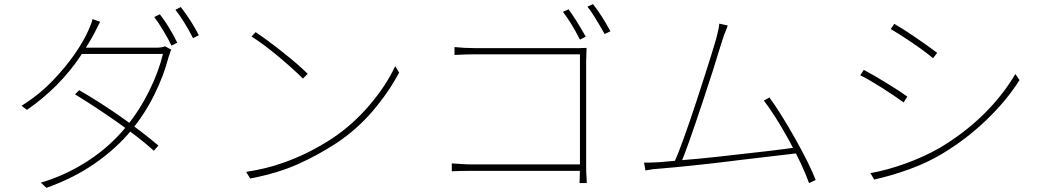

<svg xmlns="http://www.w3.org/2000/svg" viewBox="-20 -860 5040 926"><path d="M835 -654 807 -640Q793 -670 769 -710Q745 -750 724 -778L751 -791Q795 -735 835 -654ZM939 -690 911 -676Q869 -758 826 -813L852 -826Q904 -759 939 -690ZM744 -158 722 -133Q652 -196 549 -268.5Q446 -341 342 -405L362 -425Q461 -368 563 -296.5Q665 -225 744 -158ZM799 -602 793 -585Q770 -495 723.5 -401.5Q677 -308 612 -230Q542 -145 440 -73.5Q338 -2 204 46L177 21Q298 -15 404 -84Q510 -153 588 -248Q652 -326 698.5 -419.5Q745 -513 766 -600H363L381 -630H732Q763 -630 776 -637L806 -620Q802 -614 799 -602ZM435 -700Q412 -656 367 -588Q267 -439 110 -330L84 -350Q169 -403 233 -470Q294 -533 339 -597.5Q384 -662 407 -715Q423 -750 426 -768L463 -755Z M1464 -504 1441 -481Q1396 -526 1324.5 -586Q1253 -646 1193 -684L1213 -705Q1271 -666 1346.5 -606Q1422 -546 1464 -504ZM1340 -73Q1466 -116 1583 -193Q1682 -259 1762.5 -353.5Q1843 -448 1886 -541L1905 -510Q1854 -414 1777.5 -324.5Q1701 -235 1603 -170Q1516 -113 1418.5 -69Q1321 -25 1187 1L1167 -31Q1264 -46 1340 -73Z M2805 -683 2777 -669Q2737 -748 2695 -803L2722 -815Q2761 -762 2805 -683ZM2924 -709 2896 -696Q2840 -796 2813 -828L2840 -840Q2884 -784 2924 -709ZM2267 -628H2748H2778Q2798 -628 2809 -629Q2807 -587 2807 -567V-52Q2807 -31 2809 -1L2810 23H2775L2776 -1Q2777 -16 2777 -50V-598H2268Q2229 -598 2172 -595V-633Q2220 -628 2267 -628ZM2256 -67H2788V-36H2257Q2201 -36 2159 -34V-72Q2166 -72 2197 -69.5Q2228 -67 2256 -67Z M3479 -708Q3473 -696 3463 -663Q3460 -653 3454 -635Q3423 -531 3370 -372Q3292 -137 3265 -76L3231 -75Q3266 -150 3340 -375Q3353 -417 3376 -486Q3411 -594 3433 -669Q3440 -696 3444 -714Q3448 -732 3449 -746L3490 -737ZM3914 8 3882 23Q3850 -66 3784 -185.5Q3718 -305 3664 -375L3691 -390Q3748 -311 3816 -190Q3884 -69 3914 8ZM3503 -111Q3716 -134 3820 -149L3835 -122L3538 -87Q3527 -85 3507 -83Q3311 -59 3165 -47L3130 -44L3093 -38L3086 -76Q3106 -75 3130 -76.5Q3154 -78 3163 -78Q3379 -96 3503 -111Z M4500 -605 4480 -579Q4444 -610 4381.5 -652.5Q4319 -695 4276 -720L4293 -745Q4332 -723 4396.5 -679Q4461 -635 4500 -605ZM4509 -145Q4629 -216 4722 -307Q4815 -398 4877 -503L4897 -474Q4835 -375 4737.5 -281.5Q4640 -188 4525 -119Q4454 -76 4367.5 -44.5Q4281 -13 4196 6L4178 -25Q4261 -40 4349 -72Q4437 -104 4509 -145ZM4356 -394 4338 -366Q4296 -397 4232 -437.5Q4168 -478 4129 -497L4146 -523Q4192 -499 4260 -457Q4328 -415 4356 -394Z"/></svg>

Font: Merged Yaku Han JP Thin
Style: Regular
Weight: 250
Designer: Ryoko NISHIZUKA 西塚涼子 (kana, bopomofo & ideographs); Paul D. Hunt (Latin, Greek & Cyrillic); Sandoll Communications 산돌커뮤니
Foundry: Adobe
Version: Version 2.004